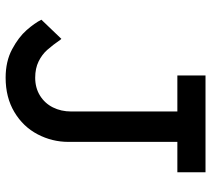

<svg xmlns="http://www.w3.org/2000/svg" viewBox="-54 -686 750 682"><g transform="rotate(90 321.0 -345.0)"><path d="M50 -117 118 -188Q120 -186 120 -186Q141 -156 157.5 -137.5Q174 -119 198.5 -107Q223 -95 256 -95Q292 -95 319.5 -112Q347 -129 361.5 -158Q376 -187 376 -223V-700H484V-213Q484 -155 457 -103.5Q430 -52 378 -21Q326 10 256 10Q198 10 155 -13Q112 -36 87 -64.5Q62 -93 50 -117ZM248 -600V-700H592V-600Z"/></g></svg>

Font: Lexend
Style: Regular
Weight: 400
Designer: Thomas Jockin
Foundry: Lexend
Version: Version 1.000